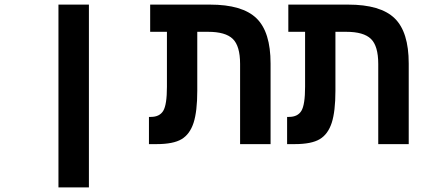

<svg xmlns="http://www.w3.org/2000/svg" viewBox="-20 -626 1840 834"><path d="M233.9 -606H366.2V188H233.9Z M705.1 -487.8H632.3V-606H892.1Q1032.7 -606 1094 -546.6Q1155.3 -487.3 1155.3 -350.1V0H1022.9V-348.1Q1022.9 -426.3 991.2 -457Q959.5 -487.8 884.3 -487.8H836.9V-231.9Q836.9 -142.1 820.8 -92.5Q804.7 -43 768.8 -21.5Q732.9 0 660.2 0H627V-118.2H635.3Q673.3 -118.2 689.2 -144.8Q705.1 -171.4 705.1 -249Z M1305.2 -487.8H1232.4V-606H1492.2Q1632.8 -606 1694.1 -546.6Q1755.4 -487.3 1755.4 -350.1V0H1623V-348.1Q1623 -426.3 1591.3 -457Q1559.6 -487.8 1484.4 -487.8H1437V-231.9Q1437 -142.1 1420.9 -92.5Q1404.8 -43 1368.9 -21.5Q1333 0 1260.3 0H1227.1V-118.2H1235.4Q1273.4 -118.2 1289.3 -144.8Q1305.2 -171.4 1305.2 -249Z"/></svg>

Font: Liberation Mono
Style: Bold
Weight: 700
Monospace: yes
Designer: Steve Matteson
Foundry: Ascender Corporation
Version: Version 2.1.5